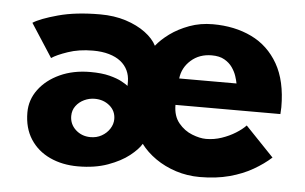

<svg xmlns="http://www.w3.org/2000/svg" viewBox="-39 -477 864 544"><g transform="rotate(5 393.0 -205.0)"><path d="M199.4 12Q155 12 119.8 -4.4Q84.5 -20.8 64.2 -52.2Q44 -83.6 44 -127.9Q44 -163.9 65.8 -193.2Q87.6 -222.6 125.5 -240Q163.4 -257.4 211.9 -257.4Q244.5 -257.4 266.6 -251.7Q288.7 -246 301.8 -238.8Q314.9 -231.6 320.1 -227.4V-239Q320.1 -256.7 313.2 -271.3Q306.3 -285.9 293 -296.4Q279.6 -306.9 259.9 -312.6Q240.1 -318.4 214.2 -318.4Q174.2 -318.4 142.9 -307.6Q111.5 -296.9 97.4 -287.1L36 -382Q56 -395.1 106 -408.8Q155.9 -422.5 225.6 -422.5Q265.6 -422.5 298.5 -412Q331.4 -401.4 354.4 -384.3Q377.4 -367.2 387.4 -347.4Q401.5 -365.3 424.9 -382.5Q448.4 -399.6 479.4 -411.1Q510.4 -422.5 546.1 -422.5Q608.3 -422.5 656.4 -399.2Q704.4 -376 732 -327.9Q759.5 -279.9 759.5 -205Q759.5 -200.5 759 -195.1Q758.5 -189.6 758.5 -185.6H460.1Q460.1 -153.8 476.4 -134.1Q492.7 -114.4 514.9 -105.8Q537 -97.1 554.5 -97.1Q577.5 -97.1 598.9 -104.4Q620.4 -111.7 638 -122.7Q655.6 -133.6 666.4 -145.1L747 -60.9Q725.9 -41.7 696.9 -25Q667.9 -8.2 630.4 1.9Q592.9 12 546.1 12Q510.7 12 478.3 1.6Q445.9 -8.9 420.1 -26.9Q394.2 -45 377.4 -67.6Q368.4 -51.9 344.9 -33.2Q321.4 -14.6 284.7 -1.3Q248 12 199.4 12ZM227.4 -73.6Q245.4 -73.4 259.7 -81.5Q274.1 -89.6 282.5 -102.8Q290.9 -116 290.9 -130.2Q290.9 -153.4 273.4 -168.2Q255.9 -182.9 230.9 -182.9Q215.5 -182.9 201.1 -176.2Q186.7 -169.4 177.7 -157.2Q168.6 -145 168.6 -128.6Q168.6 -105.4 185.7 -89.6Q202.8 -73.9 227.4 -73.6ZM464.1 -261.1H627.1Q625.6 -269.6 621.6 -281.9Q617.6 -294.1 609.2 -306.2Q600.8 -318.2 586.6 -326.3Q572.5 -334.4 550.6 -334.4Q515.4 -334.4 491.6 -313.3Q467.7 -292.2 464.1 -261.1Z"/></g></svg>

Font: League Spartan Extralight
Style: Regular
Weight: 200
Foundry: The League of Moveable Type
Version: Version 2.300; ttfautohint (v1.8.3)